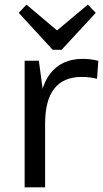

<svg xmlns="http://www.w3.org/2000/svg" viewBox="-20 -799 439 819"><path d="M85.1 -540H145.7L172.4 -341.6V0H85.1ZM145.3 -297Q145.3 -420.5 193.6 -484.2Q242 -547.9 333.4 -547.9Q349.6 -547.9 366.3 -545.8Q383 -543.8 399.3 -539.6L394 -462.8Q363.9 -470.9 328.8 -470.9Q251 -470.9 211.7 -421.2Q172.4 -371.5 172.4 -270.6ZM388.5 -744.2 242.7 -586.6H204.7L59.9 -744.2L92.8 -779.3L244.9 -651.1H201.8L354.7 -779.3Z"/></svg>

Font: Pathway Extreme 8pt Thin 12pt
Style: Regular
Weight: 100
Version: Version 1.001;gftools[0.9.26]